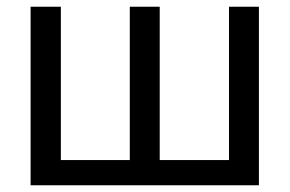

<svg xmlns="http://www.w3.org/2000/svg" viewBox="-20 -551 861 571"><path d="M71 -531H161V-75H366V-531H455V-75H661V-531H750V0H71Z"/></svg>

Font: MongolianScript
Style: Regular
Weight: 400
Designer: Bolorsoft LLC, NUM
Foundry: Bolorsoft LLC
Version: Version 3.2